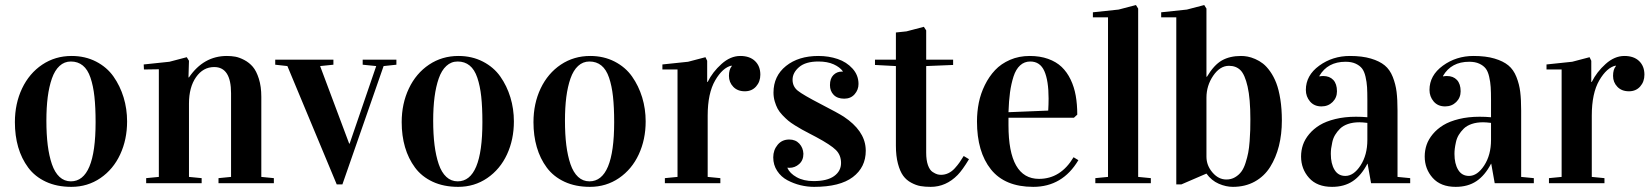

<svg xmlns="http://www.w3.org/2000/svg" viewBox="-20 -727 6554 762"><path d="M264.2 -504.9Q317.9 -504.9 361.1 -482.7Q404.3 -460.4 430.4 -423.3Q456.5 -386.2 470.5 -340.6Q484.4 -294.9 484.4 -245.1Q484.4 -173.3 457 -114.3Q429.7 -55.2 378.7 -20.3Q327.6 14.6 263.2 14.6Q206.1 14.6 162.4 -5.6Q118.7 -25.9 92 -61.8Q65.4 -97.7 52.2 -143.1Q39.1 -188.5 39.1 -242.2Q39.1 -315.9 67.6 -376Q96.2 -436 147.7 -470.5Q199.2 -504.9 264.2 -504.9ZM261.2 -7.3Q359.4 -7.3 359.4 -242.2Q359.4 -301.3 354.7 -343.8Q350.1 -386.2 339.1 -418.7Q328.1 -451.2 308.6 -467Q289.1 -482.9 261.2 -482.9Q235.4 -482.9 216.3 -465.3Q197.3 -447.8 186 -415.5Q174.8 -383.3 169.4 -341.8Q164.1 -300.3 164.1 -248Q164.1 -193.8 169.4 -151.1Q174.8 -108.4 186 -75.4Q197.3 -42.5 216.3 -24.9Q235.4 -7.3 261.2 -7.3Z M730 -485.8 728 -419.9H730Q788.1 -504.9 880.4 -504.9Q897.9 -504.9 914.1 -502Q930.2 -499 949.7 -488.8Q969.2 -478.5 983.4 -461.9Q997.6 -445.3 1007.3 -414.6Q1017.1 -383.8 1017.1 -342.8V-24.9L1066.9 -20V0H847.2V-20L897 -24.9V-356.9Q897 -460.9 830.1 -460.9Q786.1 -460.9 758.1 -420.9Q730 -380.9 730 -315.9V-24.9L780.3 -20V0H560.1V-20L610.4 -24.9V-452.1L551.3 -451.2L550.3 -471.2L652.3 -481.9L721.2 -500Z M1473.1 -464.8 1419.4 -470.2V-490.2H1553.2V-470.2L1502.4 -464.8L1338.9 4.9H1316.4L1120.6 -464.8L1072.3 -470.2V-490.2H1303.2V-470.2L1250.5 -464.8L1365.7 -157.2H1367.7Z M1799.3 -504.9Q1853 -504.9 1896.2 -482.7Q1939.5 -460.4 1965.6 -423.3Q1991.7 -386.2 2005.6 -340.6Q2019.5 -294.9 2019.5 -245.1Q2019.5 -173.3 1992.2 -114.3Q1964.8 -55.2 1913.8 -20.3Q1862.8 14.6 1798.3 14.6Q1741.2 14.6 1697.5 -5.6Q1653.8 -25.9 1627.2 -61.8Q1600.6 -97.7 1587.4 -143.1Q1574.2 -188.5 1574.2 -242.2Q1574.2 -315.9 1602.8 -376Q1631.3 -436 1682.9 -470.5Q1734.4 -504.9 1799.3 -504.9ZM1796.4 -7.3Q1894.5 -7.3 1894.5 -242.2Q1894.5 -301.3 1889.9 -343.8Q1885.3 -386.2 1874.3 -418.7Q1863.3 -451.2 1843.8 -467Q1824.2 -482.9 1796.4 -482.9Q1770.5 -482.9 1751.5 -465.3Q1732.4 -447.8 1721.2 -415.5Q1710 -383.3 1704.6 -341.8Q1699.2 -300.3 1699.2 -248Q1699.2 -193.8 1704.6 -151.1Q1710 -108.4 1721.2 -75.4Q1732.4 -42.5 1751.5 -24.9Q1770.5 -7.3 1796.4 -7.3Z M2322.3 -504.9Q2376 -504.9 2419.2 -482.7Q2462.4 -460.4 2488.5 -423.3Q2514.6 -386.2 2528.6 -340.6Q2542.5 -294.9 2542.5 -245.1Q2542.5 -173.3 2515.1 -114.3Q2487.8 -55.2 2436.8 -20.3Q2385.7 14.6 2321.3 14.6Q2264.2 14.6 2220.5 -5.6Q2176.8 -25.9 2150.1 -61.8Q2123.5 -97.7 2110.4 -143.1Q2097.2 -188.5 2097.2 -242.2Q2097.2 -315.9 2125.7 -376Q2154.3 -436 2205.8 -470.5Q2257.3 -504.9 2322.3 -504.9ZM2319.3 -7.3Q2417.5 -7.3 2417.5 -242.2Q2417.5 -301.3 2412.8 -343.8Q2408.2 -386.2 2397.2 -418.7Q2386.2 -451.2 2366.7 -467Q2347.2 -482.9 2319.3 -482.9Q2293.5 -482.9 2274.4 -465.3Q2255.4 -447.8 2244.1 -415.5Q2232.9 -383.3 2227.5 -341.8Q2222.2 -300.3 2222.2 -248Q2222.2 -193.8 2227.5 -151.1Q2232.9 -108.4 2244.1 -75.4Q2255.4 -42.5 2274.4 -24.9Q2293.5 -7.3 2319.3 -7.3Z M2883.8 -463.9V-466.8Q2848.1 -459 2818.4 -408Q2788.6 -356.9 2788.6 -268.1V-24.9L2838.9 -20V0H2618.7V-20L2668.9 -24.9V-451.2H2608.9V-471.2L2710.9 -481.9L2779.8 -500L2786.6 -485.8V-401.9H2788.6Q2808.1 -441.4 2843.5 -473.1Q2878.9 -504.9 2918 -504.9Q2955.6 -504.9 2976.6 -484.6Q2997.6 -464.4 2997.6 -430.7Q2997.6 -402.8 2980.7 -383.8Q2963.9 -364.7 2936 -364.7Q2907.2 -364.7 2890.1 -382.6Q2873 -400.4 2873 -425.8Q2873 -451.2 2883.8 -463.9Z M3209 -8.3Q3262.7 -8.3 3290.3 -28.1Q3317.9 -47.9 3317.9 -80.1Q3317.9 -111.3 3297.6 -131.6Q3277.3 -151.9 3219.2 -183.1Q3211.4 -187 3192.1 -197.3Q3172.9 -207.5 3162.8 -212.9Q3152.8 -218.3 3135.3 -229.2Q3117.7 -240.2 3107.9 -248.5Q3098.1 -256.8 3085.4 -270Q3072.8 -283.2 3066.2 -295.7Q3059.6 -308.1 3054.7 -324.7Q3049.8 -341.3 3049.8 -359.4Q3049.8 -425.3 3099.4 -465.1Q3148.9 -504.9 3228 -504.9Q3269 -504.9 3304.4 -492.9Q3339.8 -481 3363.5 -454.8Q3387.2 -428.7 3387.2 -393.6Q3387.2 -370.6 3371.8 -353Q3356.4 -335.4 3330.6 -335.4Q3303.2 -335.4 3288.6 -350.6Q3273.9 -365.7 3273.9 -389.2Q3273.9 -415.5 3287.6 -429.2Q3301.3 -442.9 3320.8 -442.9H3325.2V-443.8Q3313.5 -460.4 3288.6 -471.7Q3263.7 -482.9 3228 -482.9Q3177.2 -482.9 3151.4 -460.7Q3125.5 -438.5 3125.5 -410.6Q3125.5 -383.8 3146 -367.2Q3166.5 -350.6 3237.3 -314Q3306.6 -278.3 3329.1 -263.7Q3410.2 -209.5 3415.5 -139.6Q3416 -134.3 3416 -128.9Q3416 -63 3364.7 -24.2Q3313.5 14.6 3210.9 14.6Q3184.1 14.6 3157 8.1Q3129.9 1.5 3105 -11.7Q3080.1 -24.9 3064.5 -48.6Q3048.8 -72.3 3048.8 -102.5Q3048.8 -131.3 3066.2 -152.3Q3083.5 -173.3 3112.3 -173.3Q3137.2 -173.3 3152.3 -157Q3167.5 -140.6 3168.5 -116.7Q3168.5 -90.8 3151.6 -75.9Q3134.8 -61 3113.3 -61Q3107.4 -61 3105 -61.5V-60.5Q3114.3 -39.1 3141.8 -23.7Q3169.4 -8.3 3209 -8.3Z M3535.6 -598.1 3577.6 -602.5 3646.5 -620.6 3655.8 -606.4V-490.2H3762.7V-469.2L3655.8 -464.8V-121.1Q3655.8 -91.3 3662.8 -71.5Q3669.9 -51.8 3681.4 -44.4Q3692.9 -37.1 3700 -35.2Q3707 -33.2 3714.8 -33.2Q3730 -33.2 3743.9 -39.8Q3757.8 -46.4 3769.3 -59.1Q3780.8 -71.8 3788.1 -82.3Q3795.4 -92.8 3804.7 -107.9L3825.7 -95.2Q3799.8 -52.2 3780.8 -32.7Q3734.4 14.6 3673.8 14.6Q3650.9 14.6 3633.1 11.5Q3615.2 8.3 3596.2 -2Q3577.1 -12.2 3564.5 -29.5Q3551.8 -46.9 3543.7 -77.4Q3535.6 -107.9 3535.6 -148.9V-464.8L3452.6 -469.2V-490.2H3535.6Z M4255.4 -272 4242.2 -259.8H3982.4V-230Q3982.4 -17.1 4103.5 -17.1Q4189.5 -17.1 4240.7 -103L4259.8 -91.3Q4196.8 14.6 4080.6 14.6Q3968.3 14.6 3912.8 -54.7Q3857.4 -124 3857.4 -245.1Q3857.4 -283.2 3864.7 -319.6Q3872.1 -356 3888.7 -389.6Q3905.3 -423.3 3929.2 -448.7Q3953.1 -474.1 3988.5 -489.5Q4023.9 -504.9 4066.9 -504.9Q4107.4 -504.9 4139.6 -493.4Q4171.9 -481.9 4193.4 -461.4Q4214.8 -440.9 4229 -411.4Q4243.2 -381.8 4249.3 -347.4Q4255.4 -313 4255.4 -272ZM4068.8 -482.9Q4045.4 -482.9 4028.6 -467.5Q4011.7 -452.1 4002.4 -423.3Q3993.2 -394.5 3988.5 -360.6Q3983.9 -326.7 3982.4 -281.7L4140.1 -288.1Q4141.6 -313 4141.6 -335.9Q4141.6 -406.7 4124.8 -444.8Q4107.9 -482.9 4068.8 -482.9Z M4497.1 -692.9V-24.9L4547.4 -20V0H4327.1V-20L4377.4 -24.9V-658.2H4317.4V-678.2L4419.4 -689L4488.3 -707Z M4768.1 -692.9V-422.4H4770Q4797.9 -469.2 4829.3 -487.1Q4860.8 -504.9 4905.3 -504.9Q4918.5 -504.9 4931.6 -502.4Q4944.8 -500 4961.4 -492.9Q4978 -485.8 4992.4 -474.6Q5006.8 -463.4 5021 -443.4Q5035.2 -423.3 5045.2 -397.5Q5055.2 -371.6 5061.3 -333.3Q5067.4 -294.9 5067.4 -249Q5067.4 -194.3 5055.7 -147.7Q5043.9 -101.1 5020.8 -64.2Q4997.6 -27.3 4959.7 -6.3Q4921.9 14.6 4873 14.6Q4845.7 14.6 4816.9 2.2Q4788.1 -10.3 4768.1 -38.1L4668.5 4.9H4648.4V-658.2H4588.4V-678.2L4690.4 -689L4759.3 -707ZM4857.4 -465.8Q4821.8 -465.8 4794.9 -426.5Q4768.1 -387.2 4768.1 -339.4V-105Q4768.1 -70.3 4792 -42.5Q4815.9 -14.6 4847.2 -14.6Q4866.2 -14.6 4881.3 -23.4Q4896.5 -32.2 4906.5 -45.7Q4916.5 -59.1 4923.3 -80.6Q4930.2 -102.1 4933.8 -120.8Q4937.5 -139.6 4939.5 -166.7Q4941.4 -193.8 4941.9 -211.4Q4942.4 -229 4942.4 -253.9Q4942.4 -335.4 4931.4 -383.5Q4920.4 -431.6 4902.8 -448.7Q4885.3 -465.8 4857.4 -465.8Z M5261.7 -116.2Q5261.7 -77.1 5276.4 -53Q5291 -28.8 5319.3 -28.8Q5352.5 -28.8 5379.6 -70.3Q5406.7 -111.8 5406.7 -171.9V-239.3Q5387.2 -241.7 5375 -241.7Q5349.6 -241.7 5329.8 -234.9Q5310.1 -228 5298.3 -216.3Q5286.6 -204.6 5278.8 -191.7Q5271 -178.7 5267.6 -163.1Q5264.2 -147.5 5262.9 -137.2Q5261.7 -127 5261.7 -116.2ZM5407.7 -77.1H5406.7Q5382.8 -30.8 5348.9 -8.1Q5314.9 14.6 5266.6 14.6Q5207 14.6 5175.3 -21Q5143.6 -56.6 5143.6 -106Q5143.6 -129.9 5151.1 -152.1Q5158.7 -174.3 5175.8 -194.8Q5192.9 -215.3 5217.8 -230.5Q5242.7 -245.6 5279.5 -254.6Q5316.4 -263.7 5361.3 -263.7Q5385.3 -263.7 5406.7 -261.7V-329.1Q5406.7 -361.3 5405.5 -381.3Q5404.3 -401.4 5399.4 -422.6Q5394.5 -443.8 5385.5 -455.3Q5376.5 -466.8 5360.1 -474.4Q5343.8 -481.9 5320.3 -481.9Q5249 -481.9 5216.3 -425.8V-423.8Q5224.1 -425.3 5231.4 -425.3Q5256.8 -425.3 5271.5 -409.7Q5286.1 -394 5286.1 -364.7Q5286.1 -339.4 5268.6 -322Q5251 -304.7 5224.6 -304.7Q5195.8 -304.7 5179.2 -324.2Q5162.6 -343.8 5162.6 -370.1Q5162.6 -427.7 5215.6 -466.3Q5268.6 -504.9 5337.4 -504.9Q5386.2 -504.9 5420.7 -494.6Q5455.1 -484.4 5475.6 -467.5Q5496.1 -450.7 5507.6 -421.6Q5519 -392.6 5522.7 -362.3Q5526.4 -332 5526.4 -288.1V-24.9L5576.7 -20V0H5421.4Z M5752.4 -116.2Q5752.4 -77.1 5767.1 -53Q5781.7 -28.8 5810.1 -28.8Q5843.3 -28.8 5870.4 -70.3Q5897.5 -111.8 5897.5 -171.9V-239.3Q5877.9 -241.7 5865.7 -241.7Q5840.3 -241.7 5820.6 -234.9Q5800.8 -228 5789.1 -216.3Q5777.3 -204.6 5769.5 -191.7Q5761.7 -178.7 5758.3 -163.1Q5754.9 -147.5 5753.7 -137.2Q5752.4 -127 5752.4 -116.2ZM5898.4 -77.1H5897.5Q5873.5 -30.8 5839.6 -8.1Q5805.7 14.6 5757.3 14.6Q5697.8 14.6 5666 -21Q5634.3 -56.6 5634.3 -106Q5634.3 -129.9 5641.8 -152.1Q5649.4 -174.3 5666.5 -194.8Q5683.6 -215.3 5708.5 -230.5Q5733.4 -245.6 5770.3 -254.6Q5807.1 -263.7 5852.1 -263.7Q5876 -263.7 5897.5 -261.7V-329.1Q5897.5 -361.3 5896.2 -381.3Q5895 -401.4 5890.1 -422.6Q5885.3 -443.8 5876.2 -455.3Q5867.2 -466.8 5850.8 -474.4Q5834.5 -481.9 5811 -481.9Q5739.7 -481.9 5707 -425.8V-423.8Q5714.8 -425.3 5722.2 -425.3Q5747.6 -425.3 5762.2 -409.7Q5776.9 -394 5776.9 -364.7Q5776.9 -339.4 5759.3 -322Q5741.7 -304.7 5715.3 -304.7Q5686.5 -304.7 5669.9 -324.2Q5653.3 -343.8 5653.3 -370.1Q5653.3 -427.7 5706.3 -466.3Q5759.3 -504.9 5828.1 -504.9Q5877 -504.9 5911.4 -494.6Q5945.8 -484.4 5966.3 -467.5Q5986.8 -450.7 5998.3 -421.6Q6009.8 -392.6 6013.4 -362.3Q6017.1 -332 6017.1 -288.1V-24.9L6067.4 -20V0H5912.1Z M6392.6 -463.9V-466.8Q6356.9 -459 6327.1 -408Q6297.4 -356.9 6297.4 -268.1V-24.9L6347.7 -20V0H6127.4V-20L6177.7 -24.9V-451.2H6117.7V-471.2L6219.7 -481.9L6288.6 -500L6295.4 -485.8V-401.9H6297.4Q6316.9 -441.4 6352.3 -473.1Q6387.7 -504.9 6426.8 -504.9Q6464.4 -504.9 6485.4 -484.6Q6506.3 -464.4 6506.3 -430.7Q6506.3 -402.8 6489.5 -383.8Q6472.7 -364.7 6444.8 -364.7Q6416 -364.7 6398.9 -382.6Q6381.8 -400.4 6381.8 -425.8Q6381.8 -451.2 6392.6 -463.9Z"/></svg>

Font: VidalokaRegular
Style: Regular
Weight: 400
Designer: Cyreal (www.cyreal.org)
Foundry: Cyreal (www.cyreal.org)
Version: Version 1.000